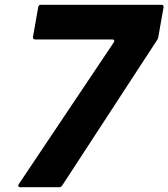

<svg xmlns="http://www.w3.org/2000/svg" viewBox="-20 -783 704 803"><path d="M65 0Q59 0 57 -3.5Q55 -7 58 -12L456 -606L458 -611Q458 -618 449 -618H127Q122 -618 119.5 -621Q117 -624 118 -629L140 -754Q142 -763 151 -763H655Q660 -763 662.5 -760Q665 -757 664 -752L642 -628Q641 -622 638 -617L240 -7Q235 0 228 0Z"/></svg>

Font: Open Sauce Two ExtraBold Italic
Style: Regular
Weight: 800
Italic angle: -10°
Designer: Alfredo Marco Pradil
Foundry: Creative Sauce Fz LLC
Version: Version 1.477